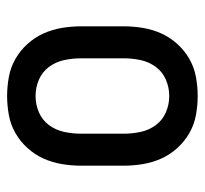

<svg xmlns="http://www.w3.org/2000/svg" viewBox="-38 -530 576 540"><g transform="rotate(90 250.0 -260.0)"><path d="M250 8Q223 8 196 3Q169 -2 145.5 -15.5Q122 -29 103.5 -49.5Q85 -70 74 -94.5Q63 -119 58.5 -146Q54 -173 54 -200V-320Q54 -347 58.5 -374Q63 -401 74 -425.5Q85 -450 103.5 -470.5Q122 -491 145.5 -504.5Q169 -518 196 -523Q223 -528 250 -528Q277 -528 304 -523Q331 -518 354.5 -504.5Q378 -491 396.5 -470.5Q415 -450 426 -425.5Q437 -401 441.5 -374Q446 -347 446 -320V-200Q446 -173 441.5 -146Q437 -119 426 -94.5Q415 -70 396.5 -49.5Q378 -29 354.5 -15.5Q331 -2 304 3Q277 8 250 8ZM250 -72Q274 -72 296 -81.5Q318 -91 332 -110Q346 -129 351 -152.5Q356 -176 356 -200V-320Q356 -344 351 -367.5Q346 -391 332 -410Q318 -429 296 -438.5Q274 -448 250 -448Q226 -448 204 -438.5Q182 -429 168 -410Q154 -391 149 -367.5Q144 -344 144 -320V-200Q144 -176 149 -152.5Q154 -129 168 -110Q182 -91 204 -81.5Q226 -72 250 -72Z"/></g></svg>

Font: Iosevka Custom Medium
Style: Regular
Weight: 500
Monospace: yes
Designer: Belleve Invis
Foundry: Belleve Invis
Version: Version 32.5.0; ttfautohint (v1.8.4)